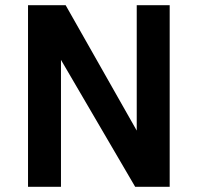

<svg xmlns="http://www.w3.org/2000/svg" viewBox="-20 -720 761 740"><path d="M88 0V-700H233L538 -162H507V-700H634V0H501L183 -544H215V0Z"/></svg>

Font: Inclusive Sans SemiBold
Style: Regular
Weight: 600
Designer: Olivia King
Foundry: Olivia King
Version: Version 2.004